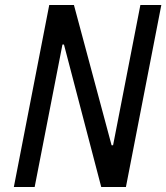

<svg xmlns="http://www.w3.org/2000/svg" viewBox="-20 -750 667 770"><path d="M386 0H485L627 -730H543L433.5 -167.5H427.5L276.5 -730H177.5L35.5 0H119L230.5 -571.5H236.5Z"/></svg>

Font: Monaspace Neon
Style: Italic
Weight: 400
Italic angle: -11°
Designer: Riley Cran & the Lettermatic Team
Foundry: Lettermatic
Version: Version 1.200 (Monaspace Neon)